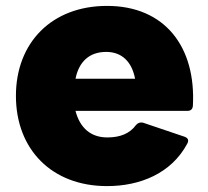

<svg xmlns="http://www.w3.org/2000/svg" viewBox="-20 -578 706 651"><path d="M343 53C455 53 561 10 615 -91C617 -95 618 -98 618 -101C618 -107 614 -111 607 -114L465 -162C456 -164 448 -162 441 -154C420 -125 387 -112 344 -112C288 -112 251 -144 236 -202H615C627 -202 633 -208 634 -219C645 -419 539 -558 343 -558C155 -558 34 -433 34 -253C34 -72 155 53 343 53ZM438 -311H236C248 -371 285 -402 340 -402C393 -402 427 -369 438 -311Z"/></svg>

Font: LINE Seed JP App_OTF ExtraBold
Style: Regular
Weight: 800
Designer: LINE & Fontrix & Fontworks
Version: Version 1.013